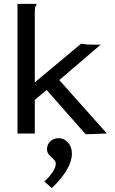

<svg xmlns="http://www.w3.org/2000/svg" viewBox="-20 -687 590 988"><path d="M220 -224 159 -173V0H70V-667H167V-659Q161 -653 160 -646Q159 -639 159 -622V-263L397 -462Q427 -457 461 -457H498L285 -275L530 0L421 4ZM247 281 208 247Q235 223 251 198Q267 173 267 156Q267 143 256 133Q245 123 233.5 111Q222 99 222 81Q222 56 239 40Q256 24 282 24Q310 24 330 46.5Q350 69 350 104Q350 180 247 281Z"/></svg>

Font: Inconsolata SemiExpanded Medium
Style: Regular
Weight: 500
Width: 6
Monospace: yes
Designer: Raph Levien, Cyreal, Brenton Simpson
Foundry: Raph Levien, Cyreal, Google
Version: Version 3.001; ttfautohint (v1.8.2.53-6de2)